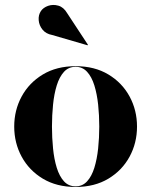

<svg xmlns="http://www.w3.org/2000/svg" viewBox="-20 -733 600 763"><path d="M280.5 10Q205 10 150.2 -23Q95.5 -56 66 -110.5Q36.5 -165 36.5 -230Q36.5 -295 66 -349.5Q95.5 -404 150.2 -437Q205 -470 280.5 -470Q356 -470 410.8 -437Q465.5 -404 495 -349.5Q524.5 -295 524.5 -230Q524.5 -165 495 -110.5Q465.5 -56 410.8 -23Q356 10 280.5 10ZM280.5 7.5Q308 7.5 326.2 -12.5Q344.5 -32.5 355 -66.5Q365.5 -100.5 370 -143Q374.5 -185.5 374.5 -230Q374.5 -275 370 -317.2Q365.5 -359.5 355 -393.5Q344.5 -427.5 326.2 -447.5Q308 -467.5 280.5 -467.5Q252.5 -467.5 234.2 -447.5Q216 -427.5 205.5 -393.5Q195 -359.5 190.8 -317.2Q186.5 -275 186.5 -230Q186.5 -185.5 190.8 -143Q195 -100.5 205.5 -66.5Q216 -32.5 234.2 -12.5Q252.5 7.5 280.5 7.5ZM328 -553 187 -594Q162.5 -598.5 149 -615.2Q135.5 -632 133.8 -652.5Q132 -673 142.5 -689Q152 -703 171.2 -709.8Q190.5 -716.5 211.8 -710.5Q233 -704.5 247 -680.5L329.5 -555Z"/></svg>

Font: Bodoni Moda 72pt
Style: Bold
Weight: 700
Designer: Owen Earl
Foundry: indestructible type
Version: Version 2.004